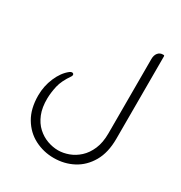

<svg xmlns="http://www.w3.org/2000/svg" viewBox="-179 -683 965 1025"><g transform="rotate(30 303.5 -171.0)"><path d="M299 214Q236 214 181.5 186Q127 158 94 102.5Q61 47 61 -34Q61 -92 83.5 -144.5Q106 -197 142 -225Q150 -231 156 -231Q161 -231 164.5 -228Q168 -225 167 -219Q167 -216 164 -211Q130 -162 121 -122.5Q112 -83 111 -46Q110 11 126.5 51.5Q143 92 171 117.5Q199 143 232.5 155Q266 167 299 167Q330 167 363 155Q396 143 424 117.5Q452 92 469.5 51.5Q487 11 487 -46V-504Q487 -528 498.5 -542Q510 -556 528 -556H533Q538 -556 538 -550V-42Q538 43 505 100Q472 157 418 185.5Q364 214 299 214Z"/></g></svg>

Font: Zain Light
Style: Regular
Weight: 300
Designer: Zain,Boutros
Foundry: Mobile Telecommunications Company (Zain), 2024
Version: Version 1.51; ttfautohint (v1.8.4)